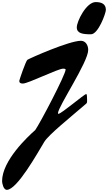

<svg xmlns="http://www.w3.org/2000/svg" viewBox="-184 -1242 1030 1831"><path d="M548.3 -981C548.3 -922.9 605.5 -915 683.1 -915C753.4 -915 825.7 -1116.7 825.7 -1147.9C825.7 -1207 780.3 -1222.2 728.5 -1222.2C639.2 -1222.2 548.3 -1039.1 548.3 -981ZM638.2 -345.2C620.6 -345.2 400.9 -156.7 374 -156.7C369.6 -156.7 368.7 -158.7 368.7 -162.1C368.7 -224.1 657.2 -649.9 657.2 -765.6C657.2 -812 631.3 -853 587.4 -853C475.1 -853 101.6 -687 77.6 -671.9C62.5 -662.1 0 -479 0 -471.2C0 -449.7 15.1 -445.3 34.7 -445.3C85 -445.3 368.7 -587.4 418.9 -587.4C428.7 -587.4 441.9 -585.4 441.9 -579.1C441.9 -531.2 200.2 -70.3 151.9 -1.5C80.6 61 -164.1 290 -164.1 485.4C-164.1 503.9 -151.9 568.4 -119.1 568.4C-21.5 568.4 173.3 218.3 238.3 110.8C279.3 43 486.8 -123 632.8 -249C646.5 -260.3 646.5 -261.2 646.5 -290C646.5 -314.9 645.5 -345.2 638.2 -345.2Z"/></svg>

Font: Bodega Script
Style: Medium
Weight: 500
Italic angle: 39.7°
Version: Version 001.000